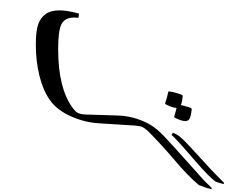

<svg xmlns="http://www.w3.org/2000/svg" viewBox="-150 -1280 1697 1436"><g transform="rotate(90 698.0 -562.5)"><path d="M1386.7 -1298.8 1395.5 -1294.4Q1390.6 -1269 1364.7 -1202.1Q1297.4 -1120.6 1169.9 -1013.2Q1056.6 -916.5 971.2 -831.5Q936 -796.4 927.2 -771.5Q923.8 -762.7 919.4 -720.7L902.8 -456.1Q896.5 -347.2 850.3 -244.4Q804.2 -141.6 731.7 -89.6Q659.2 -37.6 549.3 -10Q439.5 17.6 315.4 17.6Q213.4 17.6 162.8 0Q112.3 -17.6 85.2 -55.9Q58.1 -94.2 58.1 -160.2Q58.1 -218.8 82.5 -305.7L113.3 -301.3Q111.8 -283.7 111.8 -269Q111.8 -202.1 158.2 -175.8Q204.6 -149.4 347.2 -149.4Q639.2 -149.4 786.6 -257.3Q816.4 -279.3 825.7 -298.3Q835 -317.4 836.9 -352.5L844.7 -604.5Q848.1 -660.2 860.8 -709.7Q873.5 -759.3 898.7 -811.3Q923.8 -863.3 971.7 -914.1Q1019.5 -964.8 1331.5 -1241.7ZM481.4 -1051.3ZM471.2 266.1ZM481.4 -553.7ZM973.1 -1007.3Q980 -1026.4 991.5 -1043.9Q1002.9 -1061.5 1027.1 -1087.2Q1051.3 -1112.8 1159.7 -1211.2Q1268.1 -1309.6 1294.4 -1337.2Q1320.8 -1364.7 1348.1 -1390.6L1356.9 -1386.7Q1347.2 -1346.7 1338.4 -1326.2Q1306.2 -1280.8 1191.9 -1181.2Q1011.7 -1026.4 989.7 -997.6ZM664.1 -979Q666.5 -1001 675.5 -1032.7Q684.6 -1064.5 691.9 -1078.6L697.8 -1081.5Q721.2 -1079.1 737.8 -1075.7Q754.4 -1072.3 766.1 -1066.9Q768.1 -1078.6 772 -1091.3L778.8 -1115.2Q781.7 -1126 784.7 -1133.8Q787.6 -1141.6 790 -1145.5L796.4 -1148.4Q850.1 -1142.6 868.2 -1132.1Q886.2 -1121.6 886.2 -1101.1Q886.2 -1085 878.7 -1063.5Q871.1 -1042 860.4 -1020.5L854 -1016.6Q842.8 -1020.5 824 -1025.6Q805.2 -1030.8 787.6 -1035.2V-1033.7Q787.6 -1017.6 779.3 -995.6Q771 -973.6 759.8 -952.1L753.4 -949.2L712.9 -961.9L688 -968.3Q676.3 -971.2 667.5 -972.7ZM779.8 -1051.8Z"/></g></svg>

Font: Noto Nastaliq Urdu
Style: Regular
Weight: 400
Designer: Monotype Design Team
Foundry: Monotype Imaging Inc.
Version: Version 1.02 uh